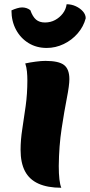

<svg xmlns="http://www.w3.org/2000/svg" viewBox="-20 -870 424 905"><path d="M257 -88Q257 -51 260 -25Q263 1 269 15Q204 15 161 -4.5Q118 -24 97.5 -63.5Q77 -103 77 -164Q77 -210 85 -261.5Q93 -313 101 -370.5Q109 -428 109 -491Q109 -512 107 -533Q105 -554 99 -571Q122 -576 148.5 -579.5Q175 -583 194 -583Q257 -583 282 -563.5Q307 -544 307 -497Q307 -468 295 -407Q283 -346 270.5 -264Q258 -182 257 -88ZM34 -821Q47 -827 60.5 -831Q74 -835 84 -835Q106 -835 123 -822Q134 -791 150 -777.5Q166 -764 192 -764Q218 -764 239.5 -775.5Q261 -787 276 -806.5Q291 -826 294 -850Q317 -850 337.5 -840.5Q358 -831 371 -816Q384 -801 384 -784Q374 -745 346.5 -713Q319 -681 280.5 -662.5Q242 -644 200 -644Q152 -644 114.5 -667Q77 -690 55.5 -730Q34 -770 34 -821Z"/></svg>

Font: Merienda Black
Style: Regular
Weight: 900
Designer: Eduardo Rodriguez Tunni
Foundry: Eduardo Rodriguez Tunni
Version: Version 2.001